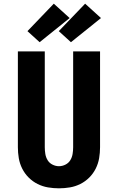

<svg xmlns="http://www.w3.org/2000/svg" viewBox="-20 -1014 640 1042"><path d="M300 8Q270 8 240.5 3Q211 -2 184 -15.5Q157 -29 135.5 -50.5Q114 -72 100.5 -99Q87 -126 82 -155.5Q77 -185 77 -215V-735H223V-215Q223 -197 226 -178.5Q229 -160 238.5 -144.5Q248 -129 265 -120.5Q282 -112 300 -112Q318 -112 335 -120.5Q352 -129 361.5 -144.5Q371 -160 374 -178.5Q377 -197 377 -215V-735H523V-215Q523 -185 518 -155.5Q513 -126 499.5 -99Q486 -72 464.5 -50.5Q443 -29 416 -15.5Q389 -2 359.5 3Q330 8 300 8ZM365 -785 299 -845 442 -994 528 -916ZM195 -785 129 -845 272 -994 358 -916Z"/></svg>

Font: Iosevka Curly Heavy Extended
Style: Regular
Weight: 900
Width: 7
Monospace: yes
Designer: Belleve Invis
Foundry: Belleve Invis
Version: Version 11.1.0; ttfautohint (v1.8.3)